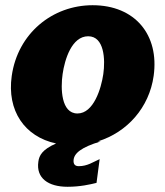

<svg xmlns="http://www.w3.org/2000/svg" viewBox="-20 -546 634 736"><path d="M335 -526C181 -526 48 -418 25 -255C6 -122 74 -22 195 4C142 27 130 50 127 74C118 137 165 170 239 170C287 170 326 161 350 155L362 64C337 75 315 91 282 91C267 91 261 83 262 68C264 42 290 19 366 -4H355C468 -39 552 -134 569 -255C591 -412 498 -526 335 -526ZM376 -262C368 -207 339 -111 277 -111C214 -111 212 -207 220 -262C228 -318 255 -407 318 -407C380 -407 384 -318 376 -262Z"/></svg>

Font: United Sans Black
Style: Italic
Weight: 900
Italic angle: -8°
Designer: Pablo Impallari, Rodrigo Fuenzalida (Modified by Dan O. Williams)
Version: Version 1.000;PS 001.000;hotconv 1.0.88;makeotf.lib2.5.64775